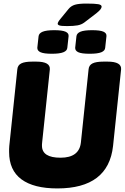

<svg xmlns="http://www.w3.org/2000/svg" viewBox="-20 -1047 698 1075"><path d="M301 8Q169 8 100 -43Q31 -94 31 -196Q31 -204 31 -212.5Q31 -221 32 -230L77 -659Q79 -682 99 -692Q119 -702 161 -702H183Q263 -702 259 -658L216 -250Q215 -242 215 -238Q215 -234 215 -231Q215 -164 319 -164Q424 -164 433 -250L476 -659Q478 -682 498 -692Q518 -702 560 -702H582Q662 -702 658 -658L613 -230Q587 8 301 8ZM482 -746Q437 -746 418.5 -754.5Q400 -763 401 -780L408 -844Q410 -861 430.5 -869.5Q451 -878 496 -878Q541 -878 559.5 -869.5Q578 -861 576 -844L569 -780Q568 -763 547.5 -754.5Q527 -746 482 -746ZM270 -746Q226 -746 207 -754.5Q188 -763 189 -780L196 -844Q198 -861 219 -869.5Q240 -878 284 -878Q328 -878 347 -869.5Q366 -861 364 -844L357 -780Q356 -763 335 -754.5Q314 -746 270 -746ZM356 -901Q323 -901 313 -904.5Q303 -908 303 -914Q303 -923 319 -942L364 -997Q378 -1014 399.5 -1020.5Q421 -1027 464 -1027Q512 -1027 530.5 -1023.5Q549 -1020 549 -1010Q549 -1003 542.5 -994.5Q536 -986 520 -973L452 -921Q436 -909 414 -905Q392 -901 356 -901Z"/></svg>

Font: Asap Semi Condensed Semi Condensed Black
Style: Italic
Weight: 900
Width: 4
Italic angle: -6°
Designer: Pablo Cosgaya
Foundry: Omnibus-Type
Version: Version 3.001; ttfautohint (v1.8.4.7-5d5b)